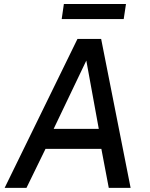

<svg xmlns="http://www.w3.org/2000/svg" viewBox="-20 -912 729 932"><path d="M2.5 0 356 -723H471L614 0H508L472 -189.5H201L108.5 0ZM240.5 -286.5H459.5L399 -618ZM279.5 -819.5 290 -892.5H591.5L580.5 -819.5Z"/></svg>

Font: Public Sans Medium
Style: Italic
Weight: 500
Italic angle: -8°
Designer: The Public Sans project authors (U.S. Web Design System). Libre Franklin designed by Pablo Impallari and Rodrigo Fuenzal
Version: Version 1.007; ttfautohint (v1.8.1) -l 8 -r 50 -G 200 -x 14 